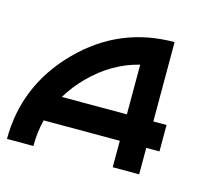

<svg xmlns="http://www.w3.org/2000/svg" viewBox="-126 -586 789 685"><g transform="rotate(15 268.5 -244.0)"><path d="M341.8 -378.9Q241.7 -354 163.6 -274.9Q126.5 -237.3 101.6 -195.3H341.8ZM60.5 -97.7Q48.8 -51.3 48.8 0H-48.8Q-48.8 -198.2 94.2 -343.3Q237.3 -488.3 439.5 -488.3V-195.3H488.3V-97.7H439.5V0H341.8V-97.7Z"/></g></svg>

Font: Arounder
Style: Regular
Weight: 400
Designer: Maxim Raikov
Foundry: Maxim Raikov
Version: Version 1.00 March 23, 2021, initial release